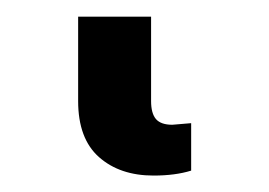

<svg xmlns="http://www.w3.org/2000/svg" viewBox="-20 25 321 229"><path d="M73.2 145.5V44.9H160.2V145.5Q160.2 160.2 166 167Q171.9 173.8 185.5 173.8L208 171.9V228.5Q189 234.4 163.1 234.4Q123 234.4 98.1 212.4Q73.2 190.4 73.2 145.5Z"/></svg>

Font: Pretendard JP
Style: Bold
Weight: 700
Designer: Base glyphs from Inter by Rasmus Andersson; Hangeul glyphs from Noto Sans CJK(Source Han Sans) by Jang Soo-young and Kan
Foundry: Kil Hyung-jin
Version: Version 1.309